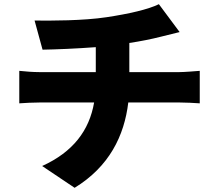

<svg xmlns="http://www.w3.org/2000/svg" viewBox="-20 -829 1040 916"><path d="M72 -491V-336C99 -338 138 -340 168 -340H429C406 -207 329 -104 181 -37L336 67C501 -34 573 -181 592 -340H839C868 -340 903 -338 933 -336V-491C910 -489 857 -485 836 -485H597V-624C650 -632 701 -642 748 -654C766 -658 796 -666 837 -676L738 -809C687 -784 595 -763 489 -747C378 -730 222 -730 145 -731L183 -592C246 -593 344 -597 437 -604V-485H167C135 -485 102 -488 72 -491Z"/></svg>

Font: Noto Sans CJK HK Black
Style: Regular
Weight: 900
Designer: Ryoko NISHIZUKA 西塚涼子 (kana, bopomofo & ideographs); Paul D. Hunt (Latin, Greek & Cyrillic); Sandoll Communications 산돌커뮤니
Foundry: Adobe
Version: Version 2.004;hotconv 1.0.118;makeotfexe 2.5.65603